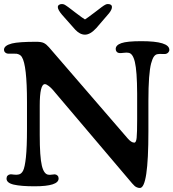

<svg xmlns="http://www.w3.org/2000/svg" viewBox="-26 -913 857 949"><path d="M441.9 -851.6Q449.7 -857.4 460.4 -865.7Q471.2 -874 476.1 -877.7Q481 -881.3 487.5 -885.7Q494.1 -890.1 498.3 -891.6Q502.4 -893.1 506.3 -893.1Q527.3 -893.1 527.3 -877.9Q527.3 -865.7 513.2 -847.7L450.2 -774.4Q420.4 -741.7 394 -741.7Q369.1 -741.7 345.7 -766.6L280.8 -839.8Q259.8 -864.7 259.8 -877.9Q259.8 -884.8 265.4 -888.9Q271 -893.1 280.8 -893.1Q284.7 -893.1 289.1 -891.6Q293.5 -890.1 300 -885.7Q306.6 -881.3 311.5 -877.7Q316.4 -874 327.4 -865.7Q338.4 -857.4 345.7 -851.6Q384.8 -821.8 394 -816.9Q401.9 -821.3 441.9 -851.6ZM107.4 -275.4V-408.7Q107.4 -591.3 82 -631.3Q74.7 -644 55.7 -647.5Q49.3 -647.9 34.4 -647.7Q19.5 -647.5 12.2 -647.9Q4.4 -648.9 -1 -654.1Q-6.3 -659.2 -6.3 -667Q-6.3 -688 33.2 -698.2Q66.4 -706.5 153.8 -706.5Q178.2 -706.5 190.7 -700.4Q203.1 -694.3 215.8 -679.7L605 -229Q623 -208 637.7 -208Q647 -208 649.4 -231.7Q651.9 -255.4 651.9 -323.2V-450.7Q651.4 -562 640.6 -606.7Q629.9 -651.4 606.9 -652.3Q600.6 -653.8 585.2 -651.9Q569.8 -649.9 563 -650.9Q555.7 -651.4 550.8 -657Q545.9 -662.6 545.9 -670.9Q545.9 -689.9 573.7 -699.7Q601.6 -709.5 672.4 -709.5Q811 -709.5 811 -666.5Q811 -659.2 805.2 -653.1Q799.3 -647 789.6 -646Q784.7 -645.5 773.9 -646.2Q763.2 -647 753.9 -645.5Q743.2 -644.5 735.4 -634.3Q727.5 -624 720.9 -599.4Q714.4 -574.7 710.9 -528.6Q707.5 -482.4 707.5 -414.1V-262.7Q707.5 16.1 665.5 16.1Q657.2 16.1 649.9 12.7Q642.6 9.3 639.2 5.9Q635.7 2.4 627.4 -6.3L234.4 -469.7Q226.6 -479 214.8 -488Q203.1 -497.1 195.8 -497.1Q170.4 -497.1 170.4 -390.6V-246.6Q170.4 -137.2 180.9 -94Q191.4 -50.8 214.4 -49.3Q220.7 -48.3 229.5 -49.8Q238.3 -51.3 245.1 -51.3Q253.4 -50.3 258.5 -44.9Q263.7 -39.6 263.7 -30.8Q263.7 7.8 145 7.8Q77.6 7.8 42 -0.5Q6.3 -8.8 6.3 -30.3Q6.3 -39.6 11.5 -44.9Q16.6 -50.3 24.9 -51.3Q29.3 -51.8 42.5 -50Q55.7 -48.3 64.5 -50.3Q79.1 -52.2 87.9 -68.8Q96.7 -85.4 102.1 -135.5Q107.4 -185.5 107.4 -275.4Z"/></svg>

Font: Cooper* Medium
Style: Regular
Weight: 500
Designer: Owen Earl
Foundry: indestructible type*
Version: Version 0.001